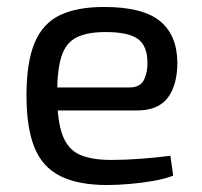

<svg xmlns="http://www.w3.org/2000/svg" viewBox="-20 -519 580 551"><path d="M279 -499Q389 -499 438.5 -459Q488 -419 489 -340Q489 -275 461.5 -238.5Q434 -202 373 -202H88V-268H351Q383 -268 393.5 -290.5Q404 -313 403 -340Q403 -387 376 -407Q349 -427 283 -427Q230 -427 199.5 -411.5Q169 -396 156.5 -357.5Q144 -319 144 -250Q144 -172 159.5 -131Q175 -90 209 -75Q243 -60 299 -60Q339 -60 385.5 -63.5Q432 -67 469 -72L477 -15Q455 -6 421 0Q387 6 351.5 9Q316 12 288 12Q205 12 153.5 -13.5Q102 -39 79 -95.5Q56 -152 56 -245Q56 -341 79.5 -396.5Q103 -452 152 -475.5Q201 -499 279 -499Z"/></svg>

Font: Exo 2
Style: Regular
Weight: 400
Designer: Natanael Gama
Foundry: Natanael Gama
Version: Version 2.010